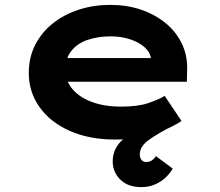

<svg xmlns="http://www.w3.org/2000/svg" viewBox="-20 -562 902 787"><path d="M559 205Q504 205 473 174Q442 143 442 100Q442 56 470 23.5Q498 -9 548 -38Q598 -67 663 -95L690 -47Q623 -13 588 13Q553 39 553 71Q553 85 560 93.5Q567 102 579 102Q592 102 601.5 96Q611 90 619 78L688 129Q678 147 660 164.5Q642 182 616.5 193.5Q591 205 559 205ZM452 10Q346 10 266 -25.5Q186 -61 142 -123Q98 -185 98 -263Q98 -327 124.5 -378.5Q151 -430 197 -466.5Q243 -503 303.5 -522.5Q364 -542 432 -542Q500 -542 557.5 -522.5Q615 -503 658.5 -467.5Q702 -432 725.5 -383Q749 -334 747 -274L746 -227H211L188 -324H616L599 -302V-322Q595 -349 572 -369Q549 -389 513 -401Q477 -413 434 -413Q383 -413 340.5 -399Q298 -385 273 -354Q248 -323 248 -275Q248 -232 276 -198Q304 -164 355.5 -144.5Q407 -125 477 -125Q545 -125 588 -139.5Q631 -154 655 -169L724 -66Q689 -43 645 -25.5Q601 -8 552 1Q503 10 452 10Z"/></svg>

Font: Lexend Tera
Style: Bold
Weight: 700
Designer: Bonnie Shaver-Troup, Thomas Jockin
Foundry: Lexend
Version: Version 1.007